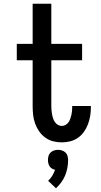

<svg xmlns="http://www.w3.org/2000/svg" viewBox="-20 -755 540 1029"><path d="M311 8Q287 8 264 2Q241 -4 222 -18Q203 -32 189.5 -51.5Q176 -71 168 -93.5Q160 -116 157.5 -139.5Q155 -163 155 -186V-432H70V-520H155V-735H255V-520H420V-432H255V-186Q255 -175 256 -164Q257 -153 259 -142Q261 -131 264.5 -120.5Q268 -110 274 -101Q280 -92 290 -86Q300 -80 311 -80Q322 -80 331.5 -85.5Q341 -91 347 -99.5Q353 -108 356.5 -118Q360 -128 362.5 -138.5Q365 -149 366 -160Q367 -171 367 -181V-187H467V-177Q467 -154 463 -131.5Q459 -109 451 -88Q443 -67 429.5 -48Q416 -29 397 -16Q378 -3 356 2.5Q334 8 311 8ZM280 254 238 214Q251 202 260 187Q269 172 275 155Q266 153 258.5 148.5Q251 144 246 136.5Q241 129 239 120Q237 111 237 103Q237 92 240 81Q243 70 251 62.5Q259 55 269.5 51.5Q280 48 291 48Q302 48 312.5 51.5Q323 55 331 62.5Q339 70 342 81Q345 92 345 103Q345 124 341 145Q337 166 329 185.5Q321 205 308.5 222Q296 239 280 254Z"/></svg>

Font: Iosevka Semibold
Style: Regular
Weight: 600
Monospace: yes
Designer: Belleve Invis
Foundry: Belleve Invis
Version: Version 33.2.3; ttfautohint (v1.8.4)